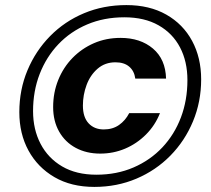

<svg xmlns="http://www.w3.org/2000/svg" viewBox="-20 -729 830 755"><path d="M351 6Q260 6 194 -32.5Q128 -71 92 -137Q56 -203 56 -288Q56 -376 88 -452.5Q120 -529 177 -587Q234 -645 310.5 -677Q387 -709 477 -709Q568 -709 634 -671.5Q700 -634 735.5 -568Q771 -502 771 -417Q771 -329 739 -252Q707 -175 650 -117Q593 -59 516.5 -26.5Q440 6 351 6ZM374 -125Q320 -125 278 -147.5Q236 -170 212.5 -211.5Q189 -253 189 -308Q189 -365 209 -414.5Q229 -464 265 -501Q301 -538 349 -559Q397 -580 454 -580Q532 -580 581.5 -538Q631 -496 633 -420H512Q508 -450 488 -467Q468 -484 434 -484Q393 -484 364 -459Q335 -434 320.5 -395Q306 -356 306 -314Q306 -268 328.5 -244Q351 -220 388 -220Q423 -220 448 -237.5Q473 -255 488 -284H609Q590 -236 554 -200Q518 -164 472 -144.5Q426 -125 374 -125ZM359 -42Q439 -42 505 -70.5Q571 -99 618.5 -149.5Q666 -200 691.5 -267.5Q717 -335 717 -414Q717 -487 688 -542.5Q659 -598 603.5 -629.5Q548 -661 469 -661Q389 -661 323 -633Q257 -605 209.5 -555Q162 -505 136 -438Q110 -371 110 -292Q110 -220 139.5 -163.5Q169 -107 224.5 -74.5Q280 -42 359 -42Z"/></svg>

Font: DM Sans 18pt ExtraBold
Style: Italic
Weight: 800
Italic angle: -10°
Designer: Colophon Foundry, Jonny Pinhorn
Foundry: Colophon Foundry
Version: Version 4.004;gftools[0.9.30]